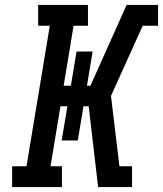

<svg xmlns="http://www.w3.org/2000/svg" viewBox="-20 -755 658 775"><path d="M29 0V-84H87L181 -651H134V-735H335V-651H277L237 -409H266L289 -547H354L331 -409H345L491 -735H574L562 -665L574 -735H618V-651H556L428 -368L462 -84H513V0H452L464 -70L452 0H376L338 -326H317L294 -188H229L252 -326H224L184 -84H230V0Z"/></svg>

Font: Iosevka Slab MdExObl
Style: Regular
Weight: 500
Width: 7
Italic angle: -9°
Monospace: yes
Designer: Belleve Invis
Foundry: Belleve Invis
Version: Version 11.1.1; ttfautohint (v1.8.3)